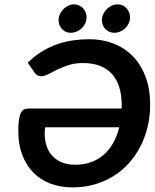

<svg xmlns="http://www.w3.org/2000/svg" viewBox="-20 -833 693 861"><path d="M305.2 7.3Q250.5 7.3 205.8 -9.8Q161.1 -26.9 129.2 -59.6Q97.2 -92.3 79.6 -138.9Q62 -185.5 62 -245.1Q62 -278.8 65.4 -298.6Q68.8 -318.4 75 -329.1Q81.1 -339.8 89.6 -343Q98.1 -346.2 108.9 -346.2H525.4Q525.4 -349.1 525.6 -352.3Q525.9 -355.5 525.9 -358.9Q525.9 -453.6 481.4 -502Q437 -550.3 352.5 -550.3Q315.9 -550.3 287.4 -541Q258.8 -531.7 236.6 -520.8Q214.4 -509.8 196.8 -500.5Q179.2 -491.2 164.1 -491.2Q154.3 -491.2 147.5 -495.4Q140.6 -499.5 136.2 -505.4L104.5 -551.8Q135.3 -582.5 169.4 -603Q203.6 -623.5 239 -635.5Q274.4 -647.5 309.8 -652.3Q345.2 -657.2 378.9 -657.2Q438 -657.2 488.3 -637.9Q538.6 -618.7 575.2 -581.3Q611.8 -543.9 632.6 -489.3Q653.3 -434.6 653.3 -363.8Q653.3 -311.5 641.8 -263.9Q630.4 -216.3 608.9 -175Q587.4 -133.8 556.9 -100.1Q526.4 -66.4 487.5 -42.5Q448.7 -18.6 402.8 -5.6Q356.9 7.3 305.2 7.3ZM317.9 -94.2Q356.4 -94.2 388.7 -106Q420.9 -117.7 445.8 -139.6Q470.7 -161.6 488 -192.6Q505.4 -223.6 514.6 -262.2H182.6Q177.7 -225.6 184.3 -194.8Q190.9 -164.1 208 -141.8Q225.1 -119.6 252.7 -106.9Q280.3 -94.2 317.9 -94.2ZM563 -755.4Q563 -741.2 557.1 -728.5Q551.3 -715.8 541.5 -706.3Q531.7 -696.8 518.8 -691.4Q505.9 -686 492.2 -686Q480.5 -686 470.5 -690.4Q460.4 -694.8 452.9 -702.4Q445.3 -710 441.2 -720.2Q437 -730.5 437 -742.2Q437 -756.3 442.9 -769.3Q448.7 -782.2 458.5 -792Q468.3 -801.8 481 -807.6Q493.7 -813.5 507.8 -813.5Q519.5 -813.5 529.8 -808.8Q540 -804.2 547.4 -796.1Q554.7 -788.1 558.8 -777.6Q563 -767.1 563 -755.4ZM368.2 -755.4Q368.2 -740.7 362.3 -728.3Q356.4 -715.8 346.4 -706.3Q336.4 -696.8 323.5 -691.4Q310.5 -686 296.4 -686Q285.2 -686 275.4 -690.4Q265.6 -694.8 258.3 -702.4Q251 -710 246.8 -720.2Q242.7 -730.5 242.7 -742.2Q242.7 -756.3 248.5 -769.3Q254.4 -782.2 264.2 -792Q273.9 -801.8 286.4 -807.6Q298.8 -813.5 312 -813.5Q324.2 -813.5 334.5 -808.8Q344.7 -804.2 352.3 -796.1Q359.9 -788.1 364 -777.6Q368.2 -767.1 368.2 -755.4Z"/></svg>

Font: Carlito
Style: Bold Italic
Weight: 700
Italic angle: -7°
Designer: Lukasz Dziedzic
Foundry: tyPoland Lukasz Dziedzic
Version: Version 1.104